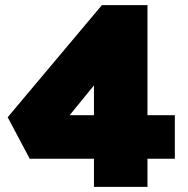

<svg xmlns="http://www.w3.org/2000/svg" viewBox="-20 -730 733 750"><path d="M347 0V-568H487L217 -237L178 -280H663V-110H96L10 -272L378 -710H556V0Z"/></svg>

Font: Lexend Deca Black
Style: Regular
Weight: 900
Designer: Bonnie Shaver-Troup, Thomas Jockin
Foundry: Lexend
Version: Version 1.007